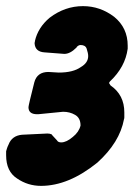

<svg xmlns="http://www.w3.org/2000/svg" viewBox="-26 -598 441 627"><path d="M108 9Q65 9 30 -15Q-6 -38 -6 -91V-104Q-5 -107 -3.5 -112.5Q-2 -118 2 -126Q13 -155 46 -158L129 -162Q137 -162 143 -159Q144 -158 144 -157.5Q144 -157 145 -156L157 -143Q161 -139 162 -137Q166 -133 174 -133Q191 -133 212 -151Q232 -167 237 -188Q237 -213 219 -223Q202 -233 180 -233L99 -225H95Q67 -225 67 -248Q67 -254 86 -329Q95 -363 132 -363L166 -361Q213 -361 238 -379Q262 -393 262 -415Q262 -424 257 -439Q253 -451 237 -451Q231 -451 225 -445Q224 -444 224 -443L223 -442Q203 -422 184 -422L119 -427Q89 -429 87 -456Q87 -460 88 -462V-464Q98 -508 136 -540Q186 -578 245 -578Q301 -578 347 -543Q391 -507 391 -449V-443V-439Q383 -379 333 -332L330 -327L335 -319Q380 -288 380 -231V-215Q380 -211 379 -209Q365 -133 292 -67Q198 9 108 9Z"/></svg>

Font: Bangerz
Style: Bold
Weight: 700
Designer: vernon adams
Foundry: Vernon Adams
Version: Version 2.10;February 7, 2025;FontCreator 13.0.0.2683 64-bit